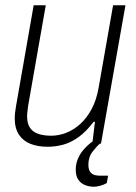

<svg xmlns="http://www.w3.org/2000/svg" viewBox="-20 -546 518 730"><path d="M337 164Q319 164 303 157.5Q287 151 277.5 137Q268 123 268 99Q268 77 276.5 57Q285 37 300 20.5Q315 4 333 -9H360V0Q348 10 332 30.5Q316 51 316 81Q316 101 326 111.5Q336 122 361 122H391L386 150Q374 157 360.5 160.5Q347 164 337 164ZM161 12Q124 12 96 1Q68 -10 52 -34Q36 -58 36 -97Q36 -108 37.5 -119Q39 -130 41 -143L108 -526H154L87 -144Q86 -133 84.5 -123Q83 -113 83 -104Q83 -76 94.5 -59.5Q106 -43 127 -36.5Q148 -30 175 -30Q203 -30 231.5 -41Q260 -52 285 -74.5Q310 -97 328.5 -131.5Q347 -166 355 -213L410 -526H457L364 0H331L341 -83H336Q308 -46 279 -25Q250 -4 220.5 4Q191 12 161 12Z"/></svg>

Font: Archivo SemiCondensed Thin
Style: Italic
Weight: 250
Width: 4
Italic angle: -10°
Designer: Hector Gatti
Foundry: Omnibus-Type
Version: Version 2.001